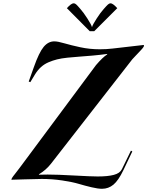

<svg xmlns="http://www.w3.org/2000/svg" viewBox="-20 -1086 899 1172"><path d="M555.2 -895.5H527.8L388.2 -1036.1Q415 -1065.9 429.7 -1065.9Q437.5 -1065.9 445.3 -1058.8Q453.1 -1051.8 470.7 -1031.2Q490.2 -1009.3 514.2 -971.7Q538.1 -934.1 540.5 -922.4H542.5Q544.9 -933.6 569.1 -971.4Q593.3 -1009.3 613.3 -1031.2Q630.4 -1050.8 638.7 -1058.3Q647 -1065.9 654.8 -1065.9Q668.9 -1065.9 695.8 -1036.1ZM49.3 11.2Q49.8 7.8 51 5.1Q52.2 2.4 54 -0.7Q55.7 -3.9 60.5 -10.3Q65.4 -16.6 71 -23.7Q76.7 -30.8 87.9 -45.7Q99.1 -60.5 111.3 -76.7L565.9 -688.5Q607.4 -736.8 633.8 -753.4L634.8 -756.8Q592.8 -751 543.9 -746.6Q495.1 -742.2 461.7 -740Q428.2 -737.8 391.4 -733.9Q354.5 -730 328.1 -723.4Q301.8 -716.8 276.1 -705.8Q250.5 -694.8 230.5 -676.8Q210.4 -658.7 194.3 -632.8L165 -584.5L155.3 -588.4L186.5 -675.8Q218.3 -765.6 246.3 -799.6Q274.4 -833.5 311.5 -833.5Q333 -833.5 373.5 -821.5Q414.1 -809.6 470.9 -797.4Q527.8 -785.2 589.4 -785.2Q630.9 -785.2 666.5 -789.6L856.9 -811.5Q858.9 -809.6 858.9 -806.6Q858.9 -804.7 857.7 -802.2Q856.4 -799.8 853.5 -795.7Q850.6 -791.5 847.2 -787.6Q843.8 -783.7 836.9 -776.4Q830.1 -769 824.2 -762.9Q818.4 -756.8 807.6 -745.4Q796.9 -733.9 787.6 -724.1L291 -86.4Q261.2 -48.3 218.3 -22.5L217.3 -19.5Q252.4 -20.5 271 -20.5Q329.6 -20.5 433.6 -14.6Q537.6 -8.8 576.7 -8.8Q638.2 -8.8 675 -18.6Q711.9 -28.3 724.1 -53.2L779.3 -166.5L787.6 -161.6L733.4 -47.9Q703.1 15.6 672.6 41Q642.1 66.4 602.5 66.4Q578.1 66.4 538.8 57.1Q499.5 47.9 460.9 36.4Q422.4 24.9 360.6 15.6Q298.8 6.3 235.4 6.3Q203.1 6.3 129.9 8.8Q56.6 11.2 49.3 11.2Z"/></svg>

Font: QumpellkaNo12
Style: Regular
Weight: 500
Designer: gluk (gluksza@wp.pl)
Foundry: gluk (gluksza@wp.pl)
Version: Version 00.480